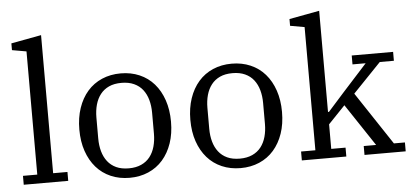

<svg xmlns="http://www.w3.org/2000/svg" viewBox="-51 -868 2125 989"><g transform="rotate(-5 1011.0 -374.0)"><path d="M35 -46H109V-683L35 -696V-731L191 -760V-46H265V0H35Z M582 -37Q619 -37 646.5 -49.5Q674 -62 691.5 -84.5Q709 -107 717.5 -137.5Q726 -168 726 -204V-312Q726 -348 717.5 -378.5Q709 -409 691.5 -431.5Q674 -454 646.5 -466.5Q619 -479 582 -479Q544 -479 517 -466.5Q490 -454 472.5 -431.5Q455 -409 446.5 -378.5Q438 -348 438 -312V-204Q438 -168 446.5 -137.5Q455 -107 472.5 -84.5Q490 -62 517 -49.5Q544 -37 582 -37ZM582 12Q529 12 485 -7Q441 -26 410 -61.5Q379 -97 362 -146.5Q345 -196 345 -258Q345 -319 362 -369Q379 -419 410 -454.5Q441 -490 485 -509Q529 -528 582 -528Q635 -528 679 -509Q723 -490 754 -454.5Q785 -419 802 -369Q819 -319 819 -258Q819 -196 802 -146.5Q785 -97 754 -61.5Q723 -26 679 -7Q635 12 582 12Z M1156 -37Q1193 -37 1220.5 -49.5Q1248 -62 1265.5 -84.5Q1283 -107 1291.5 -137.5Q1300 -168 1300 -204V-312Q1300 -348 1291.5 -378.5Q1283 -409 1265.5 -431.5Q1248 -454 1220.5 -466.5Q1193 -479 1156 -479Q1118 -479 1091 -466.5Q1064 -454 1046.5 -431.5Q1029 -409 1020.5 -378.5Q1012 -348 1012 -312V-204Q1012 -168 1020.5 -137.5Q1029 -107 1046.5 -84.5Q1064 -62 1091 -49.5Q1118 -37 1156 -37ZM1156 12Q1103 12 1059 -7Q1015 -26 984 -61.5Q953 -97 936 -146.5Q919 -196 919 -258Q919 -319 936 -369Q953 -419 984 -454.5Q1015 -490 1059 -509Q1103 -528 1156 -528Q1209 -528 1253 -509Q1297 -490 1328 -454.5Q1359 -419 1376 -369Q1393 -319 1393 -258Q1393 -196 1376 -146.5Q1359 -97 1328 -61.5Q1297 -26 1253 -7Q1209 12 1156 12Z M1473 -46H1547V-683L1473 -696V-731L1629 -760V-237H1634L1718 -331L1844 -470H1776V-516H1990V-470H1917L1772 -319L1953 -46H2010V0H1797V-46H1861L1716 -264L1629 -173V-46H1703V0H1473Z"/></g></svg>

Font: IBM Plex Serif
Style: Regular
Weight: 400
Designer: Mike Abbink, Paul van der Laan, Pieter van Rosmalen
Foundry: Bold Monday
Version: Version 3.001